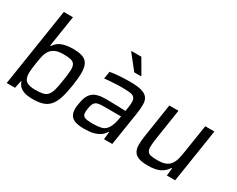

<svg xmlns="http://www.w3.org/2000/svg" viewBox="-98 -1159 1950 1583"><g transform="rotate(30 877.5 -367.5)"><path d="M280 8Q255 8 230.5 5Q206 2 185.5 -6.5Q165 -15 149.5 -30.5Q134 -46 127 -71H121L106 0H27L142 -743H229L183 -446H189Q217 -488 260.5 -503Q304 -518 364 -518Q418 -518 452 -506Q486 -494 502.5 -464Q519 -434 519.5 -383.5Q520 -333 508 -255Q496 -177 479.5 -126.5Q463 -76 436.5 -46Q410 -16 372 -4Q334 8 280 8ZM258 -69Q302 -69 329.5 -75Q357 -81 374 -100.5Q391 -120 401 -156.5Q411 -193 420 -255Q430 -317 431.5 -353.5Q433 -390 421.5 -409Q410 -428 384.5 -434Q359 -440 315 -440Q266 -440 237 -426.5Q208 -413 191.5 -389Q175 -365 167.5 -331Q160 -297 154 -255Q147 -210 145 -177Q143 -144 151 -120Q159 -93 185 -81Q211 -69 258 -69Z M618 0ZM767 8Q726 8 696 1Q666 -6 648 -23Q630 -40 624 -68.5Q618 -97 625 -140Q631 -183 643 -212.5Q655 -242 675.5 -260.5Q696 -279 727.5 -287Q759 -295 804 -295Q815 -295 836.5 -294.5Q858 -294 884.5 -293.5Q911 -293 938.5 -292Q966 -291 990 -290L995 -320Q1002 -364 1000 -388.5Q998 -413 983.5 -425.5Q969 -438 939.5 -441Q910 -444 860 -444Q843 -444 821.5 -443Q800 -442 778 -440.5Q756 -439 736.5 -437.5Q717 -436 704 -434L715 -504Q755 -511 803 -514.5Q851 -518 902 -518Q971 -518 1010.5 -507.5Q1050 -497 1069 -474Q1088 -451 1089 -413Q1090 -375 1082 -320L1032 0H953L961 -71H955Q939 -44 916.5 -28.5Q894 -13 868.5 -5Q843 3 817 5.5Q791 8 767 8ZM813 -64Q855 -64 888.5 -72Q922 -80 942 -109Q968 -147 977 -209L981 -233H817Q789 -233 770 -230Q751 -227 739.5 -218Q728 -209 721.5 -192Q715 -175 711 -148Q707 -121 709 -104.5Q711 -88 722 -79Q733 -70 755 -67Q777 -64 813 -64ZM894 -602 786 -738 787 -743H880L959 -607L958 -602Z M1552 0 1560 -72H1553Q1531 -36 1490 -14Q1449 8 1373 8Q1318 8 1286 -4Q1254 -16 1239.5 -40.5Q1225 -65 1224.5 -102.5Q1224 -140 1232 -191L1281 -510H1368L1324 -223Q1316 -171 1315.5 -141Q1315 -111 1325.5 -95Q1336 -79 1359 -74.5Q1382 -70 1422 -70Q1469 -70 1497.5 -82Q1526 -94 1542.5 -117Q1559 -140 1567.5 -172.5Q1576 -205 1582 -247L1623 -510H1710L1631 0Z"/></g></svg>

Font: Azeri Sans
Style: Italic
Weight: 400
Designer: Hector Gatti & Omnibus-Type (original fonts) / Cristiano Sobral (main changes and remastering)
Foundry: Omnibus-Type
Version: Version 0.07;August 21, 2020;FontCreator 13.0.0.2681 64-bit;